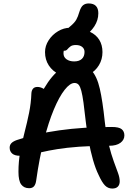

<svg xmlns="http://www.w3.org/2000/svg" viewBox="-20 -1083 780 1113"><path d="M631 10Q606 10 588.5 -8Q571 -26 552 -68Q534 -104 519 -156.5Q504 -209 493.5 -268Q483 -327 477 -380Q470 -445 464 -488Q458 -531 451.5 -556Q445 -581 436 -591.5Q427 -602 412 -602Q386 -602 354.5 -562Q323 -522 292 -448Q261 -374 234.5 -270Q208 -166 190 -38Q187 -15 177.5 -3.5Q168 8 149 8Q119 8 103 -13.5Q87 -35 87 -87Q87 -147 97.5 -204Q108 -261 122.5 -316.5Q137 -372 148.5 -428.5Q160 -485 162 -542Q163 -559 171.5 -569Q180 -579 197 -579Q213 -579 229 -570.5Q245 -562 258 -542L213 -529Q257 -617 307 -663.5Q357 -710 415 -710Q477 -710 509.5 -675.5Q542 -641 558.5 -569Q575 -497 587 -381Q596 -302 610.5 -244.5Q625 -187 639.5 -147.5Q654 -108 664 -80.5Q674 -53 674 -32Q674 -12 663 -1Q652 10 631 10ZM96 -180Q65 -180 50.5 -193Q36 -206 36 -227Q36 -242 45.5 -252.5Q55 -263 77 -271Q185 -308 324 -327.5Q463 -347 627 -347Q670 -347 685.5 -334Q701 -321 701 -298Q701 -272 678 -255Q655 -238 613 -238Q512 -238 438.5 -232.5Q365 -227 312.5 -218.5Q260 -210 222 -201Q184 -192 154.5 -186Q125 -180 96 -180ZM417 -633Q363 -633 324 -651.5Q285 -670 263 -703.5Q241 -737 241 -781Q241 -817 262 -849.5Q283 -882 316.5 -902Q350 -922 386 -922Q406 -922 417.5 -909Q429 -896 429 -875Q429 -862 421 -851.5Q413 -841 394 -832Q367 -821 357.5 -806.5Q348 -792 348 -774Q348 -752 365.5 -739.5Q383 -727 410 -727Q439 -727 454.5 -741.5Q470 -756 470 -782Q470 -800 456.5 -811Q443 -822 420 -822Q399 -822 388.5 -814Q378 -806 371 -797.5Q364 -789 354 -789Q329 -789 319 -797Q309 -805 309 -827Q309 -864 337 -889.5Q365 -915 416 -915Q466 -915 501.5 -898.5Q537 -882 555.5 -852Q574 -822 574 -781Q574 -739 553.5 -705Q533 -671 497.5 -652Q462 -633 417 -633ZM396 -852Q374 -852 362 -859.5Q350 -867 350 -880Q350 -895 360 -905.5Q370 -916 388 -931Q412 -951 422 -968.5Q432 -986 440 -1014Q449 -1043 462 -1053Q475 -1063 494 -1063Q522 -1063 536 -1048.5Q550 -1034 550 -1006Q550 -966 527 -930.5Q504 -895 468.5 -873.5Q433 -852 396 -852Z"/></svg>

Font: Shantell Sans Medium
Style: Regular
Weight: 500
Designer: Stephen Nixon, Anya Danilova, Shantell Martin
Foundry: Arrow Type
Version: Version 1.011;[c5ecc13dd]